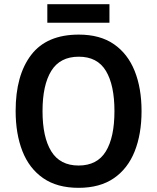

<svg xmlns="http://www.w3.org/2000/svg" viewBox="-20 -891 753 921"><path d="M659 -358Q659 -248 626 -165Q593 -82 526 -36Q459 10 357 10Q254 10 187 -36.5Q120 -83 87.5 -166Q55 -249 55 -359Q55 -530 129.5 -627.5Q204 -725 358 -725Q460 -725 526.5 -679Q593 -633 626 -550.5Q659 -468 659 -358ZM184 -358Q184 -233 226 -165Q268 -97 357 -97Q446 -97 487.5 -164.5Q529 -232 529 -358Q529 -483 488 -551Q447 -619 358 -619Q268 -619 226 -551Q184 -483 184 -358ZM505 -871V-782H207V-871Z"/></svg>

Font: Noto Sans Sinhala UI SemiCondensed SemiBold
Style: Regular
Weight: 600
Width: 4
Designer: Jelle Bosma - Monotype Design Team
Foundry: Monotype Imaging Inc.
Version: Version 2.006; ttfautohint (v1.8.4.7-5d5b)